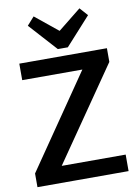

<svg xmlns="http://www.w3.org/2000/svg" viewBox="-101 -1012 767 1077"><g transform="rotate(-10 282.5 -473.5)"><path d="M23 -78 435 -678 496 -606H43V-700H542V-622L128 -22L66 -94H542V0H23ZM470 -901 327 -743H270L127 -901L168 -947L332 -814H263L429 -947Z"/></g></svg>

Font: Pathway Extreme 12pt SemiBold
Style: Regular
Weight: 600
Version: Version 1.001;gftools[0.9.26]